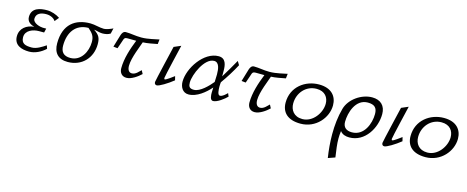

<svg xmlns="http://www.w3.org/2000/svg" viewBox="-39 -1122 5005 2059"><g transform="rotate(15 2463.5 -92.5)"><path d="M55 -111C55 -12 139 15 223 15C289 15 355 -19 403 -64L391 -100C347 -71 293 -35 239 -35C172 -35 122 -46 122 -119C122 -196 206 -225 269 -225H327L338 -271H299C273 -271 188 -291 188 -341C188 -400 240 -421 299 -421C349 -421 387 -399 403 -372L441 -418C403 -445 345 -464 298 -464C224 -464 126 -449 126 -345C126 -294 164 -269 209 -257C126 -250 55 -200 55 -111Z M492 -150C492 -46 544 15 652 15C807 15 915 -98 915 -252C915 -323 897 -353 837 -393C869 -391 898 -377 930 -377C960 -377 995 -382 1020 -399L1034 -460C1011 -448 961 -429 936 -429C884 -429 834 -448 782 -448C616 -448 492 -362 492 -150ZM560 -143C560 -292 634 -395 774 -396C824 -352 848 -325 848 -258C848 -153 787 -34 668 -34C592 -34 560 -74 560 -143Z M1084 -271 1131 -266C1176 -383 1159 -396 1211 -396C1254 -396 1304 -395 1304 -395C1264 -295 1225 -178 1225 -70C1225 -23 1251 16 1304 16C1359 16 1424 -31 1463 -68L1443 -106C1422 -88 1392 -45 1348 -45C1314 -45 1298 -74 1298 -117C1298 -207 1363 -354 1376 -397C1423 -398 1490 -412 1536 -421L1542 -473C1504 -467 1424 -443 1347 -443C1279 -443 1230 -456 1173 -456C1145 -456 1133 -431 1126 -411C1113 -369 1095 -310 1084 -271Z M1613 -20C1613 1 1626 10 1640 10C1667 10 1753 -42 1816 -93L1805 -137C1790 -125 1721 -74 1708 -74C1701 -74 1699 -78 1699 -89C1699 -107 1785 -468 1785 -468L1708 -435C1708 -435 1613 -35 1613 -20Z M1897 -101C1897 -43 1927 16 1993 16C2084 16 2175 -59 2232 -125C2232 -125 2230 -86 2230 -66C2230 -42 2231 16 2266 16C2312 16 2385 -41 2416 -73L2401 -108C2382 -89 2351 -58 2323 -58C2296 -58 2293 -115 2293 -154C2293 -177 2296 -200 2296 -200C2347 -271 2397 -351 2437 -427L2412 -468C2376 -402 2332 -329 2293 -265V-326C2293 -390 2283 -464 2202 -464C2037 -464 1897 -249 1897 -101ZM1975 -113C1975 -198 2061 -403 2168 -403C2224 -403 2234 -333 2234 -270C2234 -236 2231 -204 2231 -186C2190 -136 2107 -47 2036 -47C1985 -47 1975 -70 1975 -113Z M2507 -271 2554 -266C2599 -383 2582 -396 2634 -396C2677 -396 2727 -395 2727 -395C2687 -295 2648 -178 2648 -70C2648 -23 2674 16 2727 16C2782 16 2847 -31 2886 -68L2866 -106C2845 -88 2815 -45 2771 -45C2737 -45 2721 -74 2721 -117C2721 -207 2786 -354 2799 -397C2846 -398 2913 -412 2959 -421L2965 -473C2927 -467 2847 -443 2770 -443C2702 -443 2653 -456 2596 -456C2568 -456 2556 -431 2549 -411C2536 -369 2518 -310 2507 -271Z M3023 -170C3023 -65 3088 8 3234 8C3405 8 3522 -134 3522 -271C3522 -372 3459 -450 3321 -450C3167 -450 3023 -345 3023 -170ZM3104 -182C3104 -297 3187 -398 3308 -398C3401 -398 3442 -337 3442 -268C3442 -166 3357 -45 3241 -45C3145 -45 3104 -111 3104 -182Z M3593 28C3593 116 3601 204 3614 288L3691 261C3679 178 3670 117 3670 56C3670 29 3672 2 3676 -28C3701 5 3739 15 3779 15C3952 15 4056 -164 4056 -318C4056 -410 4001 -464 3907 -464C3789 -464 3661 -377 3629 -262C3603 -169 3593 -70 3593 28ZM3692 -135C3692 -238 3741 -398 3875 -398C3952 -398 3981 -366 3981 -298C3981 -192 3926 -45 3791 -45C3729 -45 3692 -75 3692 -135Z M4138 -20C4138 1 4151 10 4165 10C4192 10 4278 -42 4341 -93L4330 -137C4315 -125 4246 -74 4233 -74C4226 -74 4224 -78 4224 -89C4224 -107 4310 -468 4310 -468L4233 -435C4233 -435 4138 -35 4138 -20Z M4410 -170C4410 -65 4475 8 4621 8C4792 8 4909 -134 4909 -271C4909 -372 4846 -450 4708 -450C4554 -450 4410 -345 4410 -170ZM4491 -182C4491 -297 4574 -398 4695 -398C4788 -398 4829 -337 4829 -268C4829 -166 4744 -45 4628 -45C4532 -45 4491 -111 4491 -182Z"/></g></svg>

Font: KpSans
Style: Italic
Weight: 400
Italic angle: -11°
Version: Version 0.66